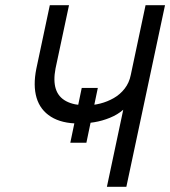

<svg xmlns="http://www.w3.org/2000/svg" viewBox="-20 -720 656 740"><path d="M295 -381 251 -170H313L357 -381ZM616 -700H541L484 -431Q478 -401 460.5 -378.5Q443 -356 418.5 -342Q394 -328 366.5 -321Q339 -314 312 -314Q265 -314 235 -330Q205 -346 195 -377.5Q185 -409 194 -456L246 -700H172L120 -455Q107 -390 121 -343Q135 -296 176.5 -270Q218 -244 284 -244Q313 -244 343.5 -249Q374 -254 403.5 -266Q433 -278 455 -297L392 0H467Z"/></svg>

Font: Advent Pro Medium
Style: Italic
Weight: 500
Italic angle: -12°
Version: Version 3.000